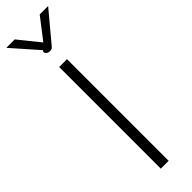

<svg xmlns="http://www.w3.org/2000/svg" viewBox="-320 -941 935 935"><g transform="rotate(-45 147.0 -474.0)"><path d="M120 -700H174V0H120ZM119 -809 122 -814 4 -948H62L150 -839L234 -948H292L170 -802Q162 -792 157.5 -789Q153 -786 145 -786Q130 -786 122.5 -794Q115 -802 119 -809Z"/></g></svg>

Font: Niramit ExtraLight
Style: Regular
Weight: 200
Designer: Katatrad Aksorn Co.,Ltd.
Foundry: Cadson Demak Co.,Ltd.
Version: Version 1.000; ttfautohint (v1.6)